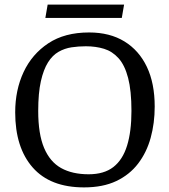

<svg xmlns="http://www.w3.org/2000/svg" viewBox="-20 -801 736 834"><path d="M345 13Q198 13 122 -73.5Q46 -160 46 -313Q46 -410 82.5 -488Q119 -566 190 -613Q261 -660 367 -660Q457 -660 520.5 -621Q584 -582 618 -510.5Q652 -439 652 -338Q652 -266 634.5 -202.5Q617 -139 580 -90.5Q543 -42 485 -14.5Q427 13 345 13ZM365 -44Q432 -44 472.5 -75.5Q513 -107 532 -168.5Q551 -230 551 -319Q551 -407 536.5 -462.5Q522 -518 495 -548Q468 -578 432 -589Q396 -600 353 -600Q321 -600 291 -595.5Q261 -591 234.5 -576Q208 -561 188.5 -530Q169 -499 157.5 -448Q146 -397 146 -319Q146 -219 171.5 -158.5Q197 -98 245.5 -71Q294 -44 365 -44ZM177 -723 187 -781H519L509 -723Z"/></svg>

Font: Faustina Light
Style: Regular
Weight: 400
Version: Version 1.200